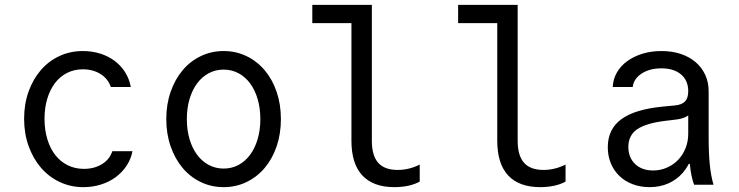

<svg xmlns="http://www.w3.org/2000/svg" viewBox="-20 -760 3040 790"><path d="M442.2 -138Q431.2 -104.2 399.6 -84.7Q368 -65.2 325.2 -65.2Q288.8 -65.2 258.7 -80.1Q228.6 -95 207.5 -122Q186.4 -149 174.8 -187.2Q163.2 -225.4 163.2 -271.6Q163.2 -316.8 174.6 -354.2Q186 -391.6 206.4 -418.4Q226.8 -445.2 256 -460Q285.2 -474.8 321.2 -474.8Q362.8 -474.8 393.8 -455.3Q424.8 -435.8 436 -402H518.2Q512.2 -435 495.1 -462.4Q478 -489.8 452 -509.3Q426 -528.8 392.6 -539.4Q359.2 -550 321.2 -550Q268.4 -550 224.1 -529.2Q179.8 -508.4 147.7 -471.1Q115.6 -433.8 97.4 -382.8Q79.2 -331.8 79.2 -271.2Q79.2 -210.8 97.6 -159.3Q116 -107.8 148.4 -70.1Q180.8 -32.4 225.6 -11.2Q270.4 10 323.2 10Q360.8 10 394.8 -0.6Q428.8 -11.2 455.5 -30.7Q482.2 -50.2 500.5 -77.6Q518.8 -105 525.2 -138Z M900.1 10Q951.2 10 994.5 -11Q1037.8 -32 1069.2 -69.2Q1100.6 -106.4 1118.2 -157.8Q1135.8 -209.1 1135.8 -270Q1135.8 -330.9 1118.2 -382.2Q1100.6 -433.6 1069.2 -470.8Q1037.8 -508 994.5 -529Q951.1 -550 900.2 -550Q849.2 -550 805.8 -528.9Q762.3 -507.9 731.2 -470.7Q700 -433.6 682.1 -382.2Q664.2 -330.9 664.2 -270Q664.2 -209.1 682.1 -157.8Q700 -106.4 731.1 -69.3Q762.3 -32.1 805.7 -11.1Q849.1 10 900.1 10ZM899.8 -66.4Q867 -66.4 839 -81.3Q811 -96.1 791 -123.2Q771 -150.2 759.9 -187.6Q748.8 -225 748.8 -270Q748.8 -315 759.9 -352.4Q771 -389.8 791 -416.8Q811 -443.9 839 -458.7Q867 -473.6 899.8 -473.6Q933.6 -473.6 961.4 -458.7Q989.2 -443.8 1009.1 -416.8Q1029.1 -389.8 1040.1 -352.4Q1051.2 -315 1051.2 -270Q1051.2 -225 1040.1 -187.6Q1029.1 -150.2 1009.1 -123.2Q989.2 -96.2 961.4 -81.3Q933.6 -66.4 899.8 -66.4Z M1510 -181V-740H1265V-664.8H1426V-181Q1426 -86.4 1470.8 -38.2Q1515.6 10 1603 10Q1632.8 10 1659.3 4.4Q1685.8 -1.2 1707 -12.8V-82.8Q1684.4 -71.6 1661.8 -66.2Q1639.2 -60.8 1616.4 -60.8Q1562.2 -60.8 1536.1 -90.3Q1510 -119.8 1510 -181Z M2110 -181V-740H1865V-664.8H2026V-181Q2026 -86.4 2070.8 -38.2Q2115.6 10 2203 10Q2232.8 10 2259.3 4.4Q2285.8 -1.2 2307 -12.8V-82.8Q2284.4 -71.6 2261.8 -66.2Q2239.2 -60.8 2216.4 -60.8Q2162.2 -60.8 2136.1 -90.3Q2110 -119.8 2110 -181Z M2811.8 -384.6Q2811.8 -356.8 2798.7 -342.8Q2785.6 -328.8 2757.2 -326.2L2707.4 -321.4Q2592.2 -310.4 2536.5 -269.5Q2480.8 -228.6 2480.8 -154.2Q2480.8 -117.8 2493.5 -87.6Q2506.2 -57.4 2528.9 -35.7Q2551.6 -14 2583.3 -2Q2615 10 2652.8 10Q2695.6 10 2730.3 -5.5Q2765 -21 2789.4 -49.1Q2813.8 -77.2 2827.3 -116.8Q2840.8 -156.4 2840.8 -205.6L2788.4 -85.6H2818.4Q2820.8 -59 2825.2 -37.9Q2829.6 -16.8 2835.8 0H2915.8Q2905.2 -35.4 2900.5 -82.5Q2895.8 -129.6 2895.8 -193V-384.4Q2895.8 -421.6 2881.7 -452.1Q2867.6 -482.6 2842.1 -504.4Q2816.6 -526.2 2781 -538.1Q2745.4 -550 2701.4 -550Q2659 -550 2623.2 -538.9Q2587.4 -527.8 2560.6 -508.3Q2533.8 -488.8 2518.1 -461.4Q2502.4 -434 2501.2 -402H2583.4Q2587.6 -436.2 2620.3 -457.5Q2653 -478.8 2701.2 -478.8Q2752.8 -478.8 2782.3 -453.7Q2811.8 -428.6 2811.8 -384.6ZM2811.8 -313V-210Q2811.8 -177.8 2800.7 -150.1Q2789.6 -122.4 2770.2 -102.2Q2750.8 -82 2724.2 -70.3Q2697.6 -58.6 2667.6 -58.6Q2621 -58.6 2593.2 -85.2Q2565.4 -111.8 2565.4 -155.6Q2565.4 -202.8 2601.2 -227.8Q2637 -252.8 2716.2 -262.6L2763.8 -268.4Q2804 -273.4 2823 -295Q2842 -316.6 2842 -359.8Z"/></svg>

Font: CommitMonoV142 ExtLt
Style: Regular
Weight: 200
Monospace: yes
Designer: Eigil Nikolajsen
Foundry: Eigil Nikolajsen
Version: Version 1.142